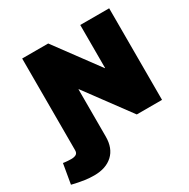

<svg xmlns="http://www.w3.org/2000/svg" viewBox="-252 -881 1252 1271"><g transform="rotate(-30 374.0 -245.5)"><path d="M110 209Q73 209 40 204Q7 199 -26 192L-55 185L-29 34L-15 36Q-5 37 7 38Q19 39 32 39Q55 39 69 31Q83 23 83 1V-700H282L525 -371H527V-700H748V0H555L306 -337H304V24Q304 113 252 161Q200 209 110 209Z"/></g></svg>

Font: REM Black
Style: Regular
Weight: 900
Designer: Octavio Pardo
Foundry: Ashler Design
Version: Version 1.005;gftools[0.9.28]